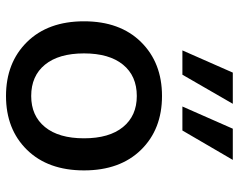

<svg xmlns="http://www.w3.org/2000/svg" viewBox="-98 -688 796 640"><g transform="rotate(90 300.0 -368.0)"><path d="M148 -578 222 -746H326L229 -578ZM335 -578 409 -746H513L415 -578ZM120 -440Q189 -510 300 -510Q411 -510 479.5 -440Q548 -370 548 -250Q548 -130 479.5 -60Q411 10 300 10Q189 10 120 -60Q51 -130 51 -250Q51 -370 120 -440ZM300 -426Q233 -426 195.5 -380Q158 -334 158 -250Q158 -166 195.5 -120Q233 -74 300 -74Q366 -74 403.5 -120Q441 -166 441 -250Q441 -334 403.5 -380Q366 -426 300 -426Z"/></g></svg>

Font: Elaine Sans Medium
Style: Regular
Weight: 500
Designer: Wei Huang
Foundry: Wei Huang
Version: Version 2.001;PS 002.001;hotconv 1.0.88;makeotf.lib2.5.64775